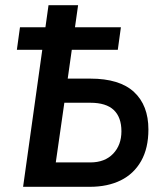

<svg xmlns="http://www.w3.org/2000/svg" viewBox="-20 -720 630 740"><path d="M45 -528 57 -615H446L434 -528ZM69 0 167 -700H281L241 -417H328Q441 -417 496.5 -365.5Q552 -314 552 -221Q552 -149 524 -99.5Q496 -50 445.5 -25Q395 0 326 0ZM195 -94H328Q384 -94 416 -127.5Q448 -161 448 -214Q448 -268 418.5 -296Q389 -324 328 -324H228Z"/></svg>

Font: Finlandica Medium
Style: Italic
Weight: 500
Italic angle: -8°
Designer: Niklas Ekholm, Juho Hiilivirta, Jaakko Suomalainen
Foundry: Helsinki Type Studio
Version: Version 1.063